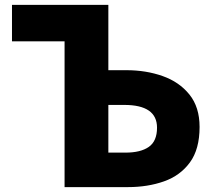

<svg xmlns="http://www.w3.org/2000/svg" viewBox="-20 -765 877 785"><path d="M244 0V-596H29V-745H423V-478H497Q577 -478 645 -454Q713 -430 754.5 -378.5Q796 -327 796 -246Q796 -155 756.5 -101Q717 -47 650.5 -23.5Q584 0 503 0ZM423 -141H493Q555 -141 588.5 -164.5Q622 -188 622 -243Q622 -336 488 -336H423Z"/></svg>

Font: Source Han Sans TC Heavy
Style: Regular
Weight: 900
Designer: Ryoko NISHIZUKA Ë•øÂ°öÊ∂ºÂ≠ê (kana, bopomofo & ideographs); Paul D. Hunt (Latin, Greek & Cyrillic); Sandoll Communicatio
Foundry: Adobe
Version: Version 2.004;hotconv 1.0.118;makeotfexe 2.5.65603